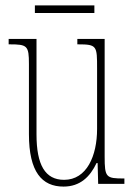

<svg xmlns="http://www.w3.org/2000/svg" viewBox="-20 -680 498 710"><path d="M109 -632H329V-660H109ZM215 10C276 10 313 -26 337 -77H341L343 0H440V-20H438C372 -20 367 -24 367 -101V-536H266V-516H269C339 -516 339 -510 339 -426V-203C339 -104 301 -15 217 -15C147 -15 115 -70 115 -183V-536H12V-516H16C81 -516 87 -511 87 -443V-184C87 -44 135 10 215 10Z"/></svg>

Font: Noto Serif Lao ExtraCondensed Thin
Style: Regular
Weight: 100
Width: 2
Designer: Monotype Design Team
Foundry: Monotype Imaging Inc.
Version: Version 2.003